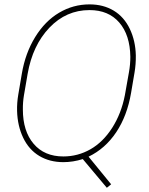

<svg xmlns="http://www.w3.org/2000/svg" viewBox="-20 -741 691 889"><path d="M390.1 -15.6 494.6 112.3 474.6 128.4 363.3 -4.4Q317.9 9.8 273.4 9.8Q210 9.8 161.9 -19Q113.8 -47.9 87.4 -103Q61 -158.2 59.1 -227.1Q58.1 -264.6 64.5 -302.2L81.1 -399.9Q97.2 -495.1 142.8 -569.3Q188.5 -643.6 253.7 -682.1Q318.8 -720.7 394.5 -720.7Q458.5 -720.7 506.6 -691.7Q554.7 -662.6 581.1 -607.2Q607.4 -551.8 608.9 -484.4Q609.4 -443.4 603 -405.8L586.9 -311Q568.8 -204.6 518.1 -128.7Q467.3 -52.7 390.1 -15.6ZM583.5 -478Q582 -579.1 532.2 -636.7Q482.4 -694.3 394.5 -694.3Q286.6 -694.3 208.7 -612.8Q130.9 -531.2 107.9 -398.9L90.8 -299.3Q85.4 -266.6 85.9 -233.9Q85.9 -133.8 135.7 -75.2Q185.5 -16.6 273.4 -16.6Q340.3 -16.6 398.7 -49.8Q457 -83 499.3 -148.9Q541.5 -214.8 558.1 -299.8L577.1 -406.7Q583.5 -442.4 583.5 -478Z"/></svg>

Font: Roboto Thin
Style: Italic
Weight: 250
Italic angle: -12°
Designer: Google
Version: Version 2.134; 2016